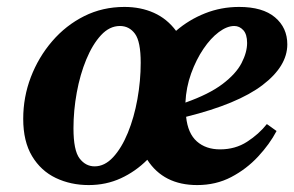

<svg xmlns="http://www.w3.org/2000/svg" viewBox="-20 -519 849 554"><path d="M253 -39Q282 -39 306.5 -65.5Q331 -92 349 -136Q367 -180 376.5 -233Q386 -286 386 -338Q386 -399 369.5 -421.5Q353 -444 326 -444Q296 -444 271.5 -417.5Q247 -391 229 -347.5Q211 -304 201.5 -252Q192 -200 192 -149Q192 -85 209.5 -62Q227 -39 253 -39ZM656 -444Q635 -444 611.5 -426.5Q588 -409 567 -378Q546 -347 531.5 -307Q517 -267 515 -223Q583 -247 622 -276.5Q661 -306 677 -337Q693 -368 693 -395Q693 -420 682 -432Q671 -444 656 -444ZM549 15Q452 15 405 -58Q371 -24 328.5 -4.5Q286 15 236 15Q184 15 141 -5.5Q98 -26 72.5 -68.5Q47 -111 47 -176Q47 -239 69 -296.5Q91 -354 130.5 -400Q170 -446 223 -472.5Q276 -499 339 -499Q386 -499 424 -482Q462 -465 488 -430Q525 -462 571.5 -480.5Q618 -499 670 -499Q738 -499 773.5 -469Q809 -439 809 -391Q809 -328 737.5 -273.5Q666 -219 517 -182Q522 -134 548 -111Q574 -88 615 -88Q659 -88 693 -110Q727 -132 750 -161L778 -141Q758 -103 724.5 -67Q691 -31 647 -8Q603 15 549 15Z"/></svg>

Font: Source Serif Pro
Style: Bold Italic
Weight: 700
Italic angle: -12°
Designer: Frank Grießhammer
Foundry: Adobe Systems Incorporated
Version: Version 3.001;hotconv 1.0.111;makeotfexe 2.5.65597